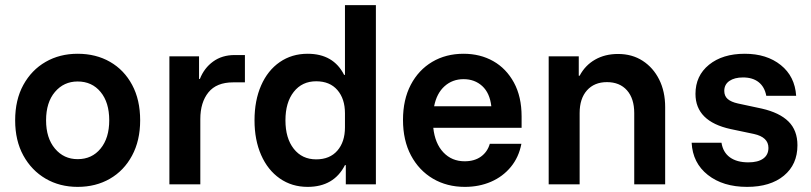

<svg xmlns="http://www.w3.org/2000/svg" viewBox="-20 -720 3168 750"><path d="M283.3 10Q213.3 10 158.3 -22.1Q103.3 -54.2 71.2 -112.5Q39.2 -170.8 39.2 -250Q39.2 -330 71.2 -388.3Q103.3 -446.7 158.3 -478.3Q213.3 -510 283.3 -510Q355 -510 410 -478.3Q465 -446.7 496.2 -388.3Q527.5 -330 527.5 -250Q527.5 -170.8 495.8 -112.1Q464.2 -53.3 409.2 -21.7Q354.2 10 283.3 10ZM283.3 -98.3Q339.2 -98.3 372.9 -139.6Q406.7 -180.8 406.7 -250Q406.7 -320 372.9 -360.8Q339.2 -401.7 283.3 -401.7Q229.2 -401.7 194.6 -360.8Q160 -320 160 -250Q160 -180.8 194.6 -139.6Q229.2 -98.3 283.3 -98.3Z M641.7 0V-500H757.5V-411.7H760.8Q777.5 -454.2 812.5 -479.6Q847.5 -505 896.7 -505H936.7V-398.3H890.8Q825.8 -398.3 794.2 -359.2Q762.5 -320 762.5 -255V0Z M1181.7 10Q1120 10 1072.9 -22.9Q1025.8 -55.8 1000 -114.6Q974.2 -173.3 974.2 -250Q974.2 -327.5 1000 -386.2Q1025.8 -445 1072.9 -477.5Q1120 -510 1181.7 -510Q1282.5 -510 1324.2 -427.5H1327.5V-700H1448.3V0H1330.8V-75H1327.5Q1284.2 10 1181.7 10ZM1215 -97.5Q1268.3 -97.5 1297.9 -131.7Q1327.5 -165.8 1327.5 -222.5V-277.5Q1327.5 -334.2 1297.9 -368.3Q1268.3 -402.5 1215 -402.5Q1160 -402.5 1127.5 -361.2Q1095 -320 1095 -250Q1095 -180 1127.5 -138.8Q1160 -97.5 1215 -97.5Z M1795.8 10Q1725.8 10 1671.2 -22.1Q1616.7 -54.2 1585.4 -112.9Q1554.2 -171.7 1554.2 -251.7Q1554.2 -330.8 1584.6 -388.8Q1615 -446.7 1668.3 -478.3Q1721.7 -510 1790.8 -510Q1855.8 -510 1906.7 -481.2Q1957.5 -452.5 1987.5 -397.5Q2017.5 -342.5 2017.5 -265V-220.8H1672.5Q1679.2 -159.2 1712.1 -124.6Q1745 -90 1795 -90Q1833.3 -90 1858.8 -108.3Q1884.2 -126.7 1893.3 -158.3H2016.7Q2006.7 -105.8 1975.4 -67.9Q1944.2 -30 1897.9 -10Q1851.7 10 1795.8 10ZM1675.8 -305H1899.2Q1893.3 -356.7 1863.8 -383.8Q1834.2 -410.8 1790.8 -410.8Q1747.5 -410.8 1716.7 -383.3Q1685.8 -355.8 1675.8 -305Z M2123.3 0V-500H2240.8V-424.2H2244.2Q2265.8 -465 2304.6 -487.1Q2343.3 -509.2 2394.2 -509.2Q2449.2 -509.2 2490.4 -482.5Q2531.7 -455.8 2555 -409.2Q2578.3 -362.5 2578.3 -301.7V0H2457.5V-278.3Q2457.5 -335 2429.2 -367.1Q2400.8 -399.2 2350.8 -399.2Q2301.7 -399.2 2272.9 -367.1Q2244.2 -335 2244.2 -278.3V0Z M2898.3 10Q2804.2 10 2745 -36.7Q2685.8 -83.3 2681.7 -162.5H2798.3Q2804.2 -125 2831.2 -105.4Q2858.3 -85.8 2903.3 -85.8Q2940.8 -85.8 2961.2 -100.4Q2981.7 -115 2981.7 -142.5Q2981.7 -184.2 2925 -196.7L2834.2 -215.8Q2696.7 -245.8 2696.7 -353.3Q2696.7 -424.2 2749.6 -467.1Q2802.5 -510 2889.2 -510Q2975 -510 3030 -465.8Q3085 -421.7 3090 -345.8H2973.3Q2966.7 -380.8 2943.3 -399.2Q2920 -417.5 2882.5 -417.5Q2849.2 -417.5 2829.2 -403.8Q2809.2 -390 2809.2 -365Q2809.2 -345 2822.5 -333.3Q2835.8 -321.7 2862.5 -315.8L2955.8 -295.8Q3025 -280 3060 -245.4Q3095 -210.8 3095 -152.5Q3095 -77.5 3042.1 -33.8Q2989.2 10 2898.3 10Z"/></svg>

Font: Funnel Sans Light SemiBold
Style: Regular
Weight: 600
Version: Version 1.000